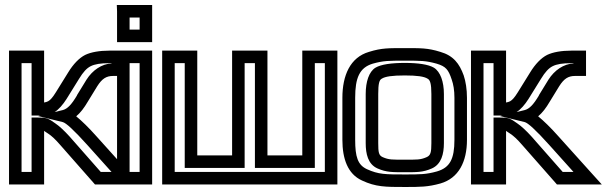

<svg xmlns="http://www.w3.org/2000/svg" viewBox="-20 -711 2421 766"><path d="M41 25H131H156V0V-189C158 -187 163 -184 172 -178C186 -169 201 -155 220 -133L352 17L359 25H371H482H538L500 -17L365 -167C334 -202 306 -229 284 -247C301 -261 316 -281 330 -305L368 -367C387 -397 404 -408 431 -408H450H475V-433V-484V-509H450H416C377 -509 343 -503 320 -492C296 -480 272 -455 252 -422L203 -343C190 -322 181 -312 172 -307C168 -305 162 -303 156 -302V-484V-509H131H41H16V-484V0V25H41ZM198 -264C214 -274 231 -293 246 -317L295 -396C312 -424 326 -439 342 -447C358 -455 381 -459 416 -459H425V-458C386 -456 349 -431 325 -393L287 -331V-330C265 -293 249 -277 231 -272L198 -264ZM66 -25V-459H106V-275V-250H131C134 -250 137 -250 140 -250L132 -248L230 -224C243 -221 274 -193 328 -133L425 -25H382L257 -167C237 -189 217 -208 199 -220C187 -228 178 -235 168 -238C157 -242 146 -242 131 -242H106V-217V-25H66Z M587 0V-484V-509H562H472H447V-484V0V25H472H562H587V0ZM537 -25H497V-459H537V-25ZM587 -568V-666V-691H562H472H446L447 -666V-568V-543H472H562H587V-568ZM537 -593H497V-641H537V-593Z M1326 0V-484V-509H1301H1211H1186V-484V-91H1047V-484V-509H1022H931H906V-484V-91H767V-484V-509H742H652H627V-484V0V25H652H1301H1326V0ZM1276 -25H677V-459H717V-66V-41H742H931H956V-66V-459H997V-66V-41H1022H1211H1236V-66V-459H1276V-25Z M1843 -321C1843 -355 1838 -386 1830 -410C1813 -457 1789 -489 1737 -504C1686 -520 1657 -519 1595 -519C1532 -519 1503 -520 1452 -504C1377 -482 1346 -410 1346 -321V-153C1346 -78 1367 -17 1424 9C1479 35 1518 35 1595 35C1656 35 1687 35 1737 21C1810 0 1843 -66 1843 -153V-321ZM1793 -321V-153C1793 -77 1775 -42 1723 -27C1680 -15 1656 -15 1595 -15C1518 -15 1490 -15 1444 -36C1407 -53 1397 -86 1397 -153V-321C1397 -400 1414 -441 1467 -457C1510 -469 1531 -469 1595 -469C1658 -469 1679 -469 1722 -457C1759 -446 1769 -433 1782 -394C1789 -374 1793 -351 1793 -321ZM1701 -140C1701 -103 1698 -91 1682 -84C1657 -73 1643 -74 1595 -74C1546 -74 1532 -73 1507 -84C1491 -91 1489 -103 1489 -140V-336C1489 -377 1493 -392 1503 -397C1517 -406 1545 -410 1595 -410C1644 -410 1672 -406 1686 -397C1696 -392 1701 -377 1701 -336V-140ZM1751 -140V-336C1751 -385 1737 -425 1711 -441C1689 -454 1648 -460 1595 -460C1541 -460 1500 -454 1478 -441C1452 -425 1439 -385 1439 -336V-140C1439 -97 1448 -56 1486 -39C1522 -23 1548 -24 1595 -24C1641 -24 1667 -23 1703 -39C1741 -56 1751 -97 1751 -140Z M1884 25H1974H1999V0V-189C2001 -187 2006 -184 2015 -178C2029 -169 2044 -155 2063 -133L2195 17L2202 25H2214H2325H2381L2343 -17L2208 -167C2177 -202 2149 -229 2127 -247C2144 -261 2159 -281 2173 -305L2211 -367C2230 -397 2247 -408 2274 -408H2293H2318V-433V-484V-509H2293H2259C2220 -509 2186 -503 2163 -492C2139 -480 2115 -455 2095 -422L2046 -343C2033 -322 2024 -312 2015 -307C2011 -305 2005 -303 1999 -302V-484V-509H1974H1884H1859V-484V0V25H1884ZM2041 -264C2057 -274 2074 -293 2089 -317L2138 -396C2155 -424 2169 -439 2185 -447C2201 -455 2224 -459 2259 -459H2268V-458C2229 -456 2192 -431 2168 -393L2130 -331V-330C2108 -293 2092 -277 2074 -272L2041 -264ZM1909 -25V-459H1949V-275V-250H1974C1977 -250 1980 -250 1983 -250L1975 -248L2073 -224C2086 -221 2117 -193 2171 -133L2268 -25H2225L2100 -167C2080 -189 2060 -208 2042 -220C2030 -228 2021 -235 2011 -238C2000 -242 1989 -242 1974 -242H1949V-217V-25H1909Z"/></svg>

Font: Gamestation DisplayOutline
Style: Regular
Weight: 400
Designer: Jonas Hecksher
Foundry: Jonas Hecksher, Playtypeª, e-types AS
Version: Version 1.003